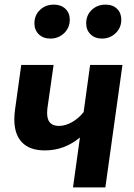

<svg xmlns="http://www.w3.org/2000/svg" viewBox="-20 -811 582 831"><path d="M436 0H296L326 -216Q259 -160 174 -160Q109 -160 75.5 -194.5Q42 -229 42 -294Q42 -314 45 -336L72 -530H212L186 -348Q184 -338 184 -321Q184 -266 235 -266Q263 -266 292 -282.5Q321 -299 342 -326L370 -530H510ZM129 -710Q129 -745 153 -768Q177 -791 213 -791Q244 -791 263 -773Q282 -755 282 -726Q282 -691 257.5 -667.5Q233 -644 198 -644Q167 -644 148 -662.5Q129 -681 129 -710ZM353 -710Q353 -745 377 -768Q401 -791 437 -791Q468 -791 486.5 -773Q505 -755 505 -726Q505 -691 480.5 -667.5Q456 -644 421 -644Q391 -644 372 -662.5Q353 -681 353 -710Z"/></svg>

Font: Fira Sans SemiBold
Style: Italic
Weight: 600
Italic angle: -8°
Designer: bBox Type GmbH & Carrois Corporate GbR & Edenspiekermann AG
Foundry: bBox Type GmbH & Carrois Corporate GbR & Edenspiekermann AG
Version: Version 4.301